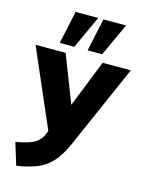

<svg xmlns="http://www.w3.org/2000/svg" viewBox="-153 -847 880 1158"><g transform="rotate(15 286.5 -267.5)"><path d="M65 227 23 89Q94 77 132.5 58Q171 39 190 -6L198 -26L-11 -508H177L291 -214L408 -508H584L356 11Q320 93 278 136Q236 179 183.5 198Q131 217 65 227ZM301 -557 345 -762H486L392 -557ZM127 -557 171 -762H312L218 -557Z"/></g></svg>

Font: Mulish Black
Style: Regular
Weight: 900
Designer: Vernon Adams
Foundry: Vernon Adams
Version: Version 3.603; ttfautohint (v1.8.3)